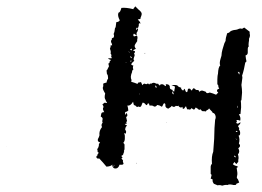

<svg xmlns="http://www.w3.org/2000/svg" viewBox="-218 -545 826 606"><path d="M90 -55Q88 -57 94 -63Q89 -64 90 -70Q88 -73 90 -76L92 -79L93 -82L94 -85V-89Q96 -94 98 -96Q89 -97 91 -106L94 -112L96 -118Q94 -132 104 -144Q100 -151 106 -158Q104 -162 105 -164L106 -170Q105 -175 100 -177L101 -183L102 -187Q103 -191 111 -191Q109 -194 107 -200V-203L108 -205Q110 -210 105 -215Q112 -222 114 -221L116 -220Q119 -220 120 -221Q120 -222 119 -223L117 -225Q115 -226 116 -229Q110 -234 114 -250L111 -255L108 -261Q105 -268 108 -273Q107 -280 109 -282L113 -283L119 -285Q118 -287 120 -291L121 -294L123 -296V-301L122 -308Q120 -310 119 -314V-318L118 -322Q120 -323 122 -328L124 -332L126 -336L125 -340L124 -344L125 -345Q126 -346 127 -346L128 -349Q128 -353 131 -353Q132 -357 129 -357L126 -358L123 -361H134Q136 -362 134 -364L133 -366V-367Q135 -372 131 -376Q133 -382 129 -391Q132 -398 131 -402H136L135 -407L133 -411Q131 -418 135 -419Q133 -425 140 -426Q142 -428 142 -433L141 -436V-439L143 -444L144 -450Q144 -456 147 -459L148 -467L149 -475Q158 -476 160 -481Q152 -496 156 -505Q160 -506 162 -511L164 -516L165 -520Q179 -522 203 -516L204 -519L206 -521Q207 -523 209 -525L214 -520L219 -515Q228 -508 229 -503Q230 -501 228 -495L226 -490L225 -485Q219 -485 217 -483Q226 -475 225 -470L223 -471L221 -472L220 -468V-464Q218 -457 217 -456Q219 -453 216 -446L213 -441Q213 -437 214 -435Q211 -434 209 -436L207 -437L205 -439Q203 -437 203 -436V-432Q205 -428 213 -433Q216 -432 216 -425L215 -420V-415L211 -409L208 -404Q205 -398 211 -391Q204 -388 201 -386Q207 -384 208 -383Q209 -380 205 -376Q207 -374 207 -370L205 -364Q202 -356 206 -353L201 -349L197 -344Q194 -340 203 -338Q200 -332 203 -326Q198 -322 199 -318Q192 -302 197 -293V-291L196 -287Q210 -283 216 -280Q217 -284 220 -285H223L227 -286Q228 -284 229.5 -280.5Q231 -277 231 -276Q233 -278 235 -280L237 -281Q240 -281 241 -280Q245 -278 249 -282L253 -278Q254 -282 260 -281Q265 -285 271 -283L275 -281Q278 -280 281 -281L282 -279L284 -277Q286 -275 287 -275Q287 -278 290 -279H295L298 -278L300 -276L306 -273V-276L305 -279Q316 -280 318 -272V-268L319 -265Q320 -263 327 -261Q325 -258 332 -256Q332 -258 332.5 -261Q333 -264 333.5 -266Q334 -268 334 -269.5Q334 -271 334 -272L329 -274L323 -276Q337 -278 342 -275L344 -273L346 -271Q348 -270 354 -268Q352 -264 360 -259L362 -262L364 -265L366 -262L367 -259Q368 -255 372 -254Q374 -256 374 -258L375 -263Q375 -266 382 -265Q386 -258 388 -260L390 -264Q392 -266 394 -267Q399 -262 402 -261H406Q410 -261 411 -255Q416 -260 421 -259L427 -257L432 -255Q433 -248 444 -253L454 -250L464 -246L471 -253Q466 -256 467 -260Q468 -264 474 -265L472 -269Q471 -271 471 -274Q471 -276 470 -277L468 -279V-294Q468 -297 468.5 -303Q469 -309 470 -312Q471 -334 477 -338Q474 -346 478 -359L481 -369L482 -379L484 -388L487 -398Q490 -410 494 -416Q494 -425 499 -440Q500 -440 502 -441Q504 -442 505 -442Q511 -450 527 -451L531 -452L536 -454Q541 -456 546 -454Q548 -455 550 -456.5Q552 -458 553 -458L562 -451L570 -445V-439L571 -434Q571 -428 568 -423V-417L567 -411Q566 -404 567 -398Q564 -396 564 -391V-382Q565 -372 557 -370Q558 -359 560 -351Q559 -351 556 -347L554 -337L552 -327Q549 -314 546 -306Q548 -300 546 -292L545 -284L544 -277Q546 -263 546 -253L545 -241L544 -229L542 -227Q543 -221 543 -206L542 -196L541 -185H539L536 -184Q543 -174 540 -164Q531 -168 528 -165Q532 -160 527 -158Q530 -154 534 -155L537 -157L541 -159Q542 -155 533 -147Q539 -139 536 -136Q540 -132 540 -125Q540 -117 535 -117Q540 -105 536 -92Q544 -84 534 -77Q537 -72 537 -68Q537 -62 533 -58Q535 -52 535 -46L534 -40V-34L532 -32Q530 -29 528 -27Q523 -32 522 -34L520 -31L517 -27Q519 -24 525 -22L529 -21L534 -18Q529 -16 529 -15L530 -8L531 -1Q532 4 530 12Q528 16 533 21L535 26L537 31L533 33L528 35Q528 39 523 39H519L515 38Q504 36 500 39Q496 38 491 39L483 41Q476 38 469 40Q465 38 457 35Q454 31 453 27V22Q453 20 447 19L448 15L449 11Q451 6 447 4V-18Q447 -24 451 -28Q449 -52 455 -66Q459 -110 459 -141Q459 -143 461 -167Q464 -174 462 -180Q460 -188 453 -189Q453 -191 451 -193L448 -196Q443 -201 442 -203Q442 -202 441 -202L440 -200L437 -198Q433 -197 432 -193Q430 -194 426 -194H422Q419 -194 415 -200Q413 -200 411 -198L408 -200L406 -202Q403 -203 400 -206Q396 -199 394 -199Q393 -199 386 -204Q385 -200 381 -199L377 -200H373Q372 -202 370.5 -205.5Q369 -209 369 -210L365 -205Q364 -202 362 -202Q358 -199 358 -208Q355 -205 351 -206Q346 -208 345 -212Q344 -209 337 -211Q331 -204 324 -211Q322 -207 319 -206L316 -204L313 -202Q304 -205 304 -211V-215Q304 -217 302 -219Q298 -219 297 -215L295 -211L293 -208Q285 -213 281 -213Q278 -215 276 -211Q270 -206 265 -211L260 -212H254L253 -214V-216Q253 -218 249 -219Q246 -213 245 -213L243 -214L240 -217Q237 -221 232 -221Q232 -220 230 -216L228 -211Q225 -205 219 -209Q215 -206 212 -209L209 -212Q208 -213 205 -213Q204 -214 202 -224Q194 -210 184 -212L186 -204L187 -196Q186 -196 185 -195Q184 -194 183 -193L179 -192Q175 -191 178 -182Q180 -186 181 -189Q184 -184 184 -182Q184 -177 180 -176Q182 -166 183 -163Q179 -159 182 -154H176Q176 -152 179 -151L181 -150L183 -148Q178 -146 177 -136Q179 -132 180 -131Q180 -126 179 -123L177 -124L174 -125L176 -117V-108Q176 -99 171 -94Q176 -90 175 -86V-74L174 -71Q172 -68 174 -66L172 -62L171 -58Q170 -55 165 -53Q167 -49 169 -47L165 -45Q172 -38 170 -37V-34Q170 -33 172 -29Q171 -25 166 -25H159Q157 -17 151 -14Q142 -11 138 -18Q138 -18 137 -20Q136 -23 136 -25Q132 -20 118 -19L107 -32L95 -45Q90 -43 87 -47Q84 -51 90 -55ZM211 -453Q211 -452 212 -451Q213 -451 214 -452Q215 -453 217 -456L216 -457L214 -458Q212 -454 211 -453ZM330 -247Q331 -248 329 -252L328 -255L327 -257Q323 -250 330 -247ZM194 -367Q193 -368 193 -367Q193 -365 194 -364L197 -361Q198 -362 198 -363L197 -365Q195 -367 194 -367ZM537 -318H532L534 -316L535 -314Q535 -312 537 -310Q538 -311 538 -314ZM277 -270 275 -273Q273 -275 271 -275Q273 -271 274 -268Q275 -268 277 -270ZM522 -55V-52L521 -50Q526 -48 527 -49ZM532 -130Q528 -134 526 -130Q529 -127 532 -130ZM192 -388 198 -386V-389L197 -392L195 -390Q193 -389 192 -388ZM533 -205Q532 -206 532 -212Q529 -205 533 -205ZM196 -349V-356Q192 -350 196 -349ZM138 -18Q143 -20 143 -25Q141 -21 138 -18ZM531 -105 525 -108Q528 -104 531 -105ZM189 -382V-383Q188 -382 188 -381Q189 -381 191 -379Q192 -380 190 -381ZM180 -349 179 -348V-347Q182 -347 180 -349ZM240 -376V-378Q237 -378 239 -376Q240 -375 240 -376ZM139 -24Q140 -25 138 -25Q137 -24 139 -24ZM307 -158 309 -160Q307 -160 307 -158ZM223 -249H221V-248Q223 -246 223 -249ZM212 -31V-29Q212 -28 213 -29V-30Q213 -31 212 -31ZM-198 -83V-82Q-197 -83 -198 -83Z"/></svg>

Font: Kom-post
Style: Regular
Weight: 400
Designer: @guaschetti
Foundry: guaschetti
Version: Version 1.00 December 6, 2021, initial release